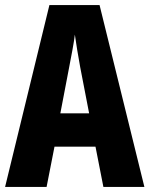

<svg xmlns="http://www.w3.org/2000/svg" viewBox="-20 -734 587 754"><path d="M386 0 355 -158H194L163 0H0L174 -714H371L547 0ZM295 -470Q288 -509 283 -539Q278 -569 274 -598Q271 -573 264.5 -538Q258 -503 252 -472L217 -289H330Z"/></svg>

Font: Noto Sans Malayalam ExtraCondensed ExtraBold
Style: Regular
Weight: 800
Width: 2
Designer: Jelle Bosma - Monotype Design Team
Foundry: Monotype Imaging Inc.
Version: Version 2.104; ttfautohint (v1.8.4.7-5d5b)